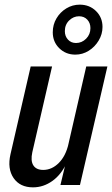

<svg xmlns="http://www.w3.org/2000/svg" viewBox="-20 -796 482 826"><path d="M122 10Q66 10 38.5 -30Q11 -70 25 -132L112 -510H204L119 -141Q111 -104 123.5 -84.5Q136 -65 166 -65Q203 -65 233 -95Q263 -125 275 -178L269 -100Q245 -46 206 -18Q167 10 122 10ZM240 0 263 -96H256L351 -510H442L324 0ZM304 -561Q263 -561 235 -588.5Q207 -616 207 -657Q207 -690 223 -717Q239 -744 265.5 -760Q292 -776 323 -776Q365 -776 393 -748.5Q421 -721 421 -680Q421 -649 404.5 -621.5Q388 -594 361.5 -577.5Q335 -561 304 -561ZM307 -611Q332 -611 350.5 -629.5Q369 -648 369 -675Q369 -697 355.5 -711.5Q342 -726 320 -726Q296 -726 277.5 -708Q259 -690 259 -662Q259 -640 272.5 -625.5Q286 -611 307 -611Z"/></svg>

Font: Instrument Sans Condensed Medium
Style: Italic
Weight: 500
Width: 3
Italic angle: -13°
Designer: Rodrigo Fuenzalida
Foundry: fragTYPE
Version: Version 1.000;gftools[0.9.28]